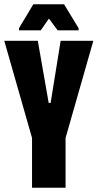

<svg xmlns="http://www.w3.org/2000/svg" viewBox="-22 -879 457 899"><path d="M128 0V-233L-2 -688H155L206 -397H215L262 -688H415L285 -233V0ZM67 -737V-747L134 -859H278L346 -747V-737H248L207 -792L169 -737Z"/></svg>

Font: Saira ExtraCondensed Black
Style: Regular
Weight: 900
Width: 2
Designer: Hector Gatti with collaboration of the Omnibus-Type team
Foundry: Omnibus-Type
Version: Version 1.101